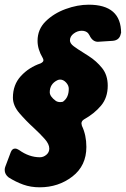

<svg xmlns="http://www.w3.org/2000/svg" viewBox="-50 -780 536 818"><path d="M119 18Q81 18 49 6.5Q17 -5 -13 -24Q-30 -37 -30 -56Q-30 -64 -27 -71L-4 -132Q2 -147 14 -147Q22 -147 31 -141Q74 -110 120 -110Q135 -110 147.5 -120.5Q160 -131 160 -147Q160 -166 140.5 -188Q121 -210 94 -235Q61 -265 33 -297.5Q5 -330 5 -364Q5 -419 39 -456Q73 -493 123 -510Q135 -516 135 -523Q135 -528 132 -533Q110 -570 110 -606Q110 -655 144.5 -689Q179 -723 229.5 -741.5Q280 -760 328 -760Q466 -760 466 -639L465 -638Q460 -608 429.5 -606Q399 -604 367 -602Q344 -602 331 -630L325 -639Q315 -649 298 -649Q280 -649 264 -637Q248 -625 248 -608Q248 -595 264 -583Q280 -571 303 -557L328 -541Q361 -520 385 -490Q409 -460 409 -415Q409 -364 380.5 -330Q352 -296 309 -272Q297 -265 297 -254L299 -244Q318 -204 318 -154Q318 -74 258.5 -28Q199 18 119 18ZM207 -345Q218 -345 221 -349Q243 -366 243 -402Q243 -416 231.5 -428.5Q220 -441 206 -441Q200 -441 194 -438Q162 -422 162 -387Q162 -369 188 -350Q196 -345 207 -345Z"/></svg>

Font: Bangerz
Style: Bold
Weight: 700
Designer: vernon adams
Foundry: Vernon Adams
Version: Version 2.10;February 7, 2025;FontCreator 13.0.0.2683 64-bit